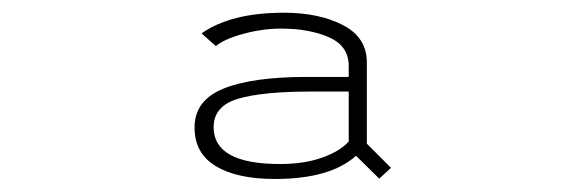

<svg xmlns="http://www.w3.org/2000/svg" viewBox="-20 -726 890 302"><path d="M576.5 -445 540 -481Q499.5 -444.5 412.5 -444.5Q352.5 -444.5 319.2 -464.8Q286 -485 286 -525.5Q286 -568 331.2 -586.5Q376.5 -605 462.5 -605H528.5V-622.5Q528.5 -653.5 497.8 -667.2Q467 -681 422 -681Q393 -681 362.8 -672.8Q332.5 -664.5 319.5 -653.5L297 -673.5Q343.5 -706 426.5 -706Q482 -706 519.5 -686.5Q557 -667 557 -628V-500L595 -462ZM420.5 -468Q458.5 -468 487 -478.2Q515.5 -488.5 528.5 -503.5V-582H469.5Q392 -582 354 -570.5Q316 -559 316 -526Q316 -468 420.5 -468Z"/></svg>

Font: League Mono Wide Thin
Style: Regular
Weight: 100
Width: 8
Designer: Tyler Finck
Foundry: The League of Moveable Type / Tyler Finck
Version: Version 2.210